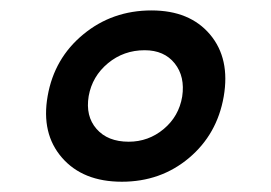

<svg xmlns="http://www.w3.org/2000/svg" viewBox="-20 -526 522 370"><path d="M272 -505.9Q345.7 -505.9 384.8 -459.5Q423.8 -413.1 411.1 -339.8Q398.4 -267.1 344 -221.4Q289.6 -175.8 214.8 -175.8Q139.6 -175.8 99.4 -222.2Q59.1 -268.6 71.8 -340.8Q84.5 -413.6 140.4 -459.7Q196.3 -505.9 272 -505.9ZM258.8 -429.2Q218.3 -429.2 188 -404.1Q157.7 -378.9 150.9 -340.8Q144.5 -302.2 166 -277.6Q187.5 -252.9 228 -252.9Q266.1 -252.9 295.4 -277.3Q324.7 -301.8 331.1 -339.8Q336.9 -378.4 316.7 -403.8Q296.4 -429.2 258.8 -429.2Z"/></svg>

Font: SVN-Poppins SemiBold
Style: Italic
Weight: 600
Italic angle: -10°
Designer: Ninad Kale (Devanagari), Jonny Pinhorn (Latin)
Foundry: Indian Type Foundry
Version: Version 3.002 2017